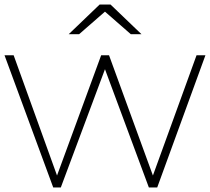

<svg xmlns="http://www.w3.org/2000/svg" viewBox="-22 -821 920 841"><path d="M278.9 -671.1 414.4 -801.1H462.2L597.8 -671.1H551.1L437.8 -770L324.4 -671.1ZM666.7 0H630L437.8 -517.8L244.4 0H211.1L-2.2 -578.9H37.8L227.8 -52.2L421.1 -578.9H455.6L647.8 -52.2L838.9 -578.9H877.8Z"/></svg>

Font: Paperlogy 2 ExtraLight
Style: Regular
Weight: 250
Designer: redesigned by Lee Juim, glyphs from Gmarket Sans & Montserrat
Foundry: PT&
Version: Version 1.001